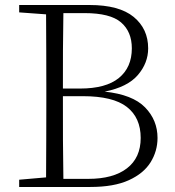

<svg xmlns="http://www.w3.org/2000/svg" viewBox="-20 -743 695 763"><path d="M56.2 -693.8V-723.1H335.9Q453.6 -723.1 511.2 -675.8Q568.8 -628.4 568.8 -550.8Q568.8 -492.7 527.8 -444.8Q486.8 -397 396 -378.9Q506.8 -367.2 556.4 -316.4Q606 -265.6 606 -194.8Q606 -142.6 578.4 -98.1Q550.8 -53.7 491.9 -26.9Q433.1 0 338.9 0H56.2V-28.8L163.1 -38.1Q163.6 -110.8 163.8 -184.8Q164.1 -258.8 164.1 -334V-391.1Q164.1 -465.3 163.8 -538.8Q163.6 -612.3 163.1 -686ZM230 -360.8Q230 -265.6 230.2 -186Q230.5 -106.4 231.9 -32.2H331.1Q430.2 -32.2 484.6 -74.2Q539.1 -116.2 539.1 -194.8Q539.1 -275.4 484.1 -318.1Q429.2 -360.8 309.1 -360.8ZM231.9 -690.9Q230.5 -618.2 230.2 -543.7Q230 -469.2 230 -391.1H297.9Q400.9 -391.1 452.4 -433.1Q503.9 -475.1 503.9 -550.8Q503.9 -617.2 460.9 -654.1Q418 -690.9 315.9 -690.9Z"/></svg>

Font: Source Han Serif TW ExtraLight
Style: Regular
Weight: 250
Designer: Ryoko NISHIZUKA Ë•øÂ°öÊ∂ºÂ≠ê (kana & ideographs); Frank Grie√ühammer (Latin, Greek & Cyrillic); Wenlong ZHANG Âº†ÊñáÈæô 
Foundry: Adobe
Version: Version 2.003;hotconv 1.1.1;makeotfexe 2.6.0